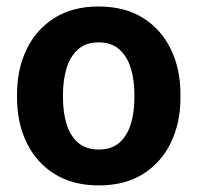

<svg xmlns="http://www.w3.org/2000/svg" viewBox="-20 -558 604 588"><path d="M32.2 -258.8V-269Q32.2 -346.2 61.5 -407Q90.8 -467.8 146.5 -502.9Q202.1 -538.1 281.7 -538.1Q362.3 -538.1 418.2 -502.9Q474.1 -467.8 503.4 -407Q532.7 -346.2 532.7 -269V-258.8Q532.7 -182.1 503.4 -121.3Q474.1 -60.5 418.5 -25.4Q362.8 9.8 282.7 9.8Q202.6 9.8 146.7 -25.4Q90.8 -60.5 61.5 -121.3Q32.2 -182.1 32.2 -258.8ZM172.9 -269V-258.8Q172.9 -214.8 183.6 -179Q194.3 -143.1 218.5 -121.6Q242.7 -100.1 282.7 -100.1Q322.3 -100.1 346.2 -121.6Q370.1 -143.1 380.9 -179Q391.6 -214.8 391.6 -258.8V-269Q391.6 -312 380.9 -348.1Q370.1 -384.3 345.9 -406.2Q321.8 -428.2 281.7 -428.2Q242.2 -428.2 218.3 -406.2Q194.3 -384.3 183.6 -348.1Q172.9 -312 172.9 -269Z"/></svg>

Font: Vazirmatn RD UI FD
Style: Bold
Weight: 700
Designer: Saber Rastikerdar
Foundry: Saber Rastikerdar
Version: Version 33.003